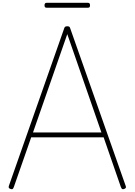

<svg xmlns="http://www.w3.org/2000/svg" viewBox="-20 -1333 959 1367"><path d="M54 12Q44 8 42.5 3.5Q41 -1 43 -9L437 -1131Q439 -1139 444 -1142.5Q449 -1146 459 -1146Q469 -1146 473.5 -1142.5Q478 -1139 480 -1131L875 -9Q878 -1 876 3.5Q874 8 865 12Q855 16 850 13Q845 10 840 -3L718 -355H202L79 -3Q75 9 70 12.5Q65 16 54 12ZM215 -390H702L459 -1090ZM312 -1278Q304 -1278 300.5 -1282Q297 -1286 297 -1295Q297 -1304 300.5 -1308.5Q304 -1313 312 -1313H606Q614 -1313 617.5 -1308.5Q621 -1304 621 -1295Q621 -1286 617.5 -1282Q614 -1278 606 -1278Z"/></svg>

Font: Playwrite BR Thin
Style: Regular
Weight: 250
Version: Version 1.003